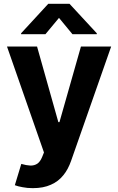

<svg xmlns="http://www.w3.org/2000/svg" viewBox="-20 -792 626 1017"><path d="M153.8 204.6Q124 204.6 100.1 199.7Q74.7 195.3 58.6 189L92.8 76.2Q119.1 84 141.1 85Q162.1 85.4 178.2 74.7Q193.4 64 203.6 38.6L212.9 15.6L17.1 -545.4H176.3L289.1 -145H294.9L408.7 -545.4H568.8L356.9 59.1Q340.8 105.5 315.9 135.7Q289.1 169.4 249.5 186.5Q210 204.6 153.8 204.6ZM492.7 -610.8H363.8L292.5 -697.3L220.7 -610.8H91.8V-615.7L235.8 -772H348.1L492.7 -615.7Z"/></svg>

Font: My Font
Style: Bold
Weight: 500
Designer: Rasmus Andersson
Foundry: rsms
Version: Version 0.001